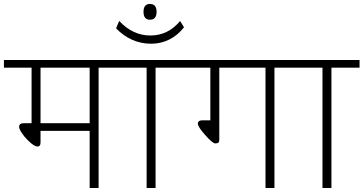

<svg xmlns="http://www.w3.org/2000/svg" viewBox="-35 -946 1829 966"><path d="M416.1 0V-287.7H168.9V-229Q168.9 -208.8 153.7 -208.8Q136.5 -208.8 105.2 -240.1Q85.4 -259.9 73.3 -278.8Q61.2 -297.8 61.2 -307.9Q61.2 -326.1 84.4 -326.1H123.9V-605.7H-15.2V-644.1H602.6V-605.7H461.1V0ZM416.1 -605.7H168.9V-326.1H416.1Z M702.7 0V-605.7H572.3V-644.1H889.3V-605.7H747.7V0Z M726 -726Q624.4 -726 549 -803.3L564.7 -840.7Q633 -767.4 721.7 -767.4Q810.4 -767.4 871.1 -840.2L890.8 -808.9Q860 -769 817.5 -747.5Q775 -726 726 -726ZM719.4 -846.8Q687.1 -846.8 687.1 -886.5Q687.1 -926.2 719.4 -926.2Q752.8 -926.2 752.8 -886.5Q752.8 -846.8 719.4 -846.8Z M1300.8 0V-605.7H1068.3V-244.2Q1068.3 -233.1 1064.2 -228.8Q1060.2 -224.5 1047.5 -224.5Q1034.9 -224.5 997.7 -266.2Q960.6 -307.9 960.6 -323.1Q960.6 -340.7 983.3 -340.7H1023.3V-605.7H858.9V-644.1H1487.4V-605.7H1345.8V0Z M1587.5 0V-605.7H1457V-644.1H1774V-605.7H1632.5V0Z"/></svg>

Font: Khula Light
Style: Regular
Weight: 300
Designer: Erin McLaughlin, Steve Matteson
Version: Version 1.002;PS 1.0;hotconv 1.0.72;makeotf.lib2.5.5900; ttf